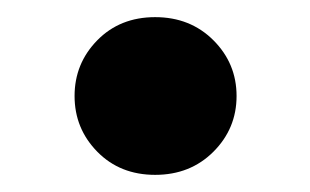

<svg xmlns="http://www.w3.org/2000/svg" viewBox="-20 -180 362 224"><path d="M93.5 -3Q67 -30 67 -68Q67 -106 93.5 -133Q120 -160 161 -160Q202 -160 229 -133Q256 -106 256 -68Q256 -30 229 -3Q202 24 161 24Q120 24 93.5 -3Z"/></svg>

Font: renner_700bold
Style: Bold
Weight: 700
Version: Version 003.000 ; ttfautohint (v0.97) -l 8 -r 50 -G 200 -x 1